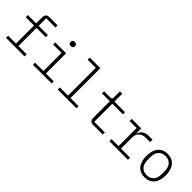

<svg xmlns="http://www.w3.org/2000/svg" viewBox="231 -1937 3139 3139"><g transform="rotate(45 1800.0 -367.5)"><path d="M87 -49H269V-467H77V-516H269V-657Q269 -695 288.5 -717.5Q308 -740 350 -740H540V-691H326V-516H540V-467H326V-49H517V0H87Z M932 -654Q905 -654 893.5 -665.5Q882 -677 882 -694V-707Q882 -724 893.5 -735.5Q905 -747 932 -747Q959 -747 970.5 -735.5Q982 -724 982 -707V-694Q982 -677 970.5 -665.5Q959 -654 932 -654ZM710 -49H904V-467H710V-516H961V-49H1142V0H710Z M1284 -49H1472V-691H1284V-740H1529V-49H1716V0H1284Z M2102 0Q2060 0 2040.5 -22.5Q2021 -45 2021 -83V-467H1838V-516H1983Q2005 -516 2014 -525Q2023 -534 2023 -556V-698H2078V-516H2324V-467H2078V-49H2324V0Z M2478 -49H2640V-467H2478V-516H2697V-398H2701Q2718 -452 2759.5 -484Q2801 -516 2869 -516H2958V-460H2852Q2782 -460 2739.5 -418.5Q2697 -377 2697 -307V-49H2907V0H2478Z M3300 12Q3194 12 3134.5 -59Q3075 -130 3075 -258Q3075 -386 3134.5 -457Q3194 -528 3300 -528Q3406 -528 3465.5 -457Q3525 -386 3525 -258Q3525 -130 3465.5 -59Q3406 12 3300 12ZM3300 -38Q3376 -38 3420 -86Q3464 -134 3464 -226V-290Q3464 -382 3420 -430Q3376 -478 3300 -478Q3224 -478 3180 -430Q3136 -382 3136 -290V-226Q3136 -134 3180 -86Q3224 -38 3300 -38Z"/></g></svg>

Font: IBM Plex Mono Light
Style: Regular
Weight: 300
Monospace: yes
Designer: Mike Abbink, Paul van der Laan, Pieter van Rosmalen
Foundry: Bold Monday
Version: Version 2.3